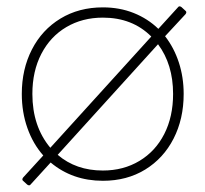

<svg xmlns="http://www.w3.org/2000/svg" viewBox="-20 -540 639 599"><path d="M553 -247Q553 -169 521.5 -107.5Q490 -46 433 -11Q376 24 301 24Q206 24 138 -33L76 35Q72 41 65 36L53 25Q47 21 52 14L115 -55Q83 -91 65.5 -140.5Q48 -190 48 -247Q48 -324 79.5 -385.5Q111 -447 168.5 -482Q226 -517 301 -517Q353 -517 397 -499.5Q441 -482 474 -450L535 -517Q539 -523 546 -518L558 -507Q564 -503 559 -496L495 -427Q523 -391 538 -345Q553 -299 553 -247ZM137 -79 452 -426Q393 -485 301 -485Q237 -485 187 -455.5Q137 -426 109 -372Q81 -318 81 -247Q81 -146 137 -79ZM520 -247Q520 -339 473 -402L160 -57Q217 -8 301 -8Q365 -8 415 -38Q465 -68 492.5 -122Q520 -176 520 -247Z"/></svg>

Font: LINE Seed JP_TTF Thin
Style: Regular
Weight: 250
Designer: LY Corporation & Fontrix & Fontworks
Version: Version 1.008